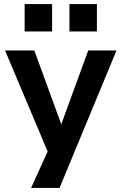

<svg xmlns="http://www.w3.org/2000/svg" viewBox="-20 -751 603 951"><path d="M134 180 239 -52V54L5 -501H150L283 -137H284L417 -501H557L275 180ZM324 -595V-731H460V-595ZM102 -595V-731H238V-595Z"/></svg>

Font: Nunito Sans 7pt
Style: Bold
Weight: 700
Designer: Vernon Adams
Foundry: Vernon Adams
Version: Version 3.101;gftools[0.9.27]